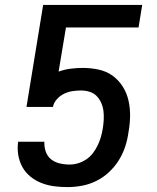

<svg xmlns="http://www.w3.org/2000/svg" viewBox="-20 -755 640 783"><path d="M255 8Q227 8 200.5 4.5Q174 1 149.5 -8.5Q125 -18 104.5 -34.5Q84 -51 71.5 -73.5Q59 -96 54.5 -122.5Q50 -149 54 -177H161Q160 -156 166.5 -137Q173 -118 187.5 -106Q202 -94 222 -89Q242 -84 263 -84Q281 -84 298 -89Q315 -94 331 -104.5Q347 -115 358.5 -130Q370 -145 378 -161.5Q386 -178 391 -195Q396 -212 399 -230Q402 -248 403 -266Q404 -284 402 -301.5Q400 -319 393 -335Q386 -351 374.5 -363Q363 -375 346 -380.5Q329 -386 311 -386Q294 -386 276.5 -383.5Q259 -381 242 -373Q225 -365 212 -350.5Q199 -336 196 -319H88L156 -735H560L545 -643H249L219 -463Q244 -472 269 -475Q294 -478 318 -478Q351 -478 383 -471Q415 -464 439.5 -446Q464 -428 480.5 -402Q497 -376 504 -345Q511 -314 510.5 -281.5Q510 -249 504 -216Q500 -186 490.5 -157Q481 -128 464.5 -101.5Q448 -75 424.5 -53Q401 -31 372.5 -17Q344 -3 314 2.5Q284 8 255 8Z"/></svg>

Font: Iosevka Semibold Extended
Style: Italic
Weight: 600
Width: 7
Italic angle: -9°
Monospace: yes
Designer: Belleve Invis
Foundry: Belleve Invis
Version: Version 32.5.0; ttfautohint (v1.8.4)